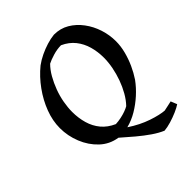

<svg xmlns="http://www.w3.org/2000/svg" viewBox="-227 -783 1076 1076"><g transform="rotate(-45 311.0 -245.5)"><path d="M445 164Q414 151 379 127Q344 103 307 72Q270 41 234 9Q174 0 130.5 -41Q87 -82 63.5 -140.5Q40 -199 40 -261Q40 -319 62.5 -378.5Q85 -438 124 -492Q163 -546 212 -586Q238 -605 267.5 -619Q297 -633 327.5 -642.5Q358 -652 387 -655Q437 -655 477 -631.5Q517 -608 546.5 -568.5Q576 -529 591.5 -481Q607 -433 607 -383Q607 -344 596.5 -303.5Q586 -263 569 -225.5Q552 -188 530 -155Q503 -118 468 -86.5Q433 -55 393.5 -31.5Q354 -8 311 3Q341 23 371 38Q401 53 430.5 63Q460 73 484.5 78.5Q509 84 525 85Q544 81 558 78Q572 75 585 72L600 109Q584 120 556.5 132Q529 144 499 153Q469 162 445 164ZM278 -55Q299 -56 320.5 -60.5Q342 -65 360 -71.5Q378 -78 390 -85Q414 -110 433 -143.5Q452 -177 465.5 -214.5Q479 -252 486.5 -291Q494 -330 494 -366Q494 -413 482 -455.5Q470 -498 443.5 -531.5Q417 -565 373 -585Q342 -585 309 -575Q276 -565 257 -555Q233 -531 214 -497.5Q195 -464 181 -426.5Q167 -389 160 -350Q153 -311 153 -276Q153 -228 165.5 -184.5Q178 -141 205.5 -108Q233 -75 278 -55Z"/></g></svg>

Font: Labrada Medium
Style: Italic
Weight: 500
Italic angle: -7°
Designer: Mercedes Jáuregui
Foundry: Omnibus-Type Team
Version: Version 1.000